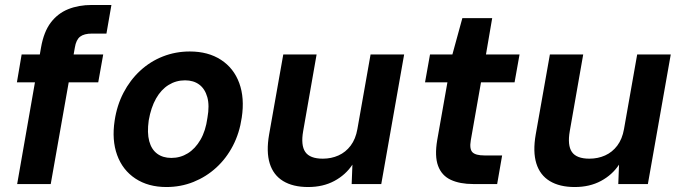

<svg xmlns="http://www.w3.org/2000/svg" viewBox="-20 -740 2740 772"><path d="M49 0 145 -549Q156 -612 184 -649Q212 -686 254 -703Q296 -720 349 -720H428L408 -605H350Q318 -605 302 -592.5Q286 -580 281 -549L184 0ZM48 -409 67 -521H395L375 -409Z M649 12Q576 12 524.5 -22Q473 -56 451 -116.5Q429 -177 441 -255Q450 -316 476.5 -367Q503 -418 543.5 -455.5Q584 -493 635 -513Q686 -533 743 -533Q817 -533 868.5 -499.5Q920 -466 942 -406Q964 -346 952 -267Q943 -205 916.5 -154Q890 -103 849.5 -66Q809 -29 758 -8.5Q707 12 649 12ZM669 -105Q705 -105 735 -123.5Q765 -142 786 -178Q807 -214 814 -266Q823 -316 813.5 -349.5Q804 -383 781 -400Q758 -417 724 -417Q688 -417 658 -398.5Q628 -380 607.5 -344Q587 -308 578 -256Q571 -206 580 -172.5Q589 -139 612 -122Q635 -105 669 -105Z M1219 12Q1158 12 1118.5 -12Q1079 -36 1064.5 -83Q1050 -130 1062 -199L1119 -521H1253L1199 -213Q1189 -156 1207.5 -129Q1226 -102 1278 -102Q1312 -102 1341 -115Q1370 -128 1390 -154.5Q1410 -181 1417 -221L1470 -521H1605L1513 0H1394L1397 -78Q1370 -37 1324.5 -12.5Q1279 12 1219 12Z M1883 0Q1829 0 1792.5 -17Q1756 -34 1741.5 -73Q1727 -112 1738 -177L1779 -409H1689L1709 -521H1799L1839 -667H1959L1934 -521H2069L2049 -409H1914L1873 -176Q1867 -141 1879.5 -128Q1892 -115 1928 -115H1999L1979 0Z M2291 12Q2230 12 2190.5 -12Q2151 -36 2136.5 -83Q2122 -130 2134 -199L2191 -521H2325L2271 -213Q2261 -156 2279.5 -129Q2298 -102 2350 -102Q2384 -102 2413 -115Q2442 -128 2462 -154.5Q2482 -181 2489 -221L2542 -521H2677L2585 0H2466L2469 -78Q2442 -37 2396.5 -12.5Q2351 12 2291 12Z"/></svg>

Font: DM Sans 10pt
Style: Bold Italic
Weight: 700
Italic angle: -10°
Version: Version 4.004;gftools[0.9.30]